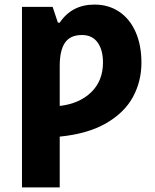

<svg xmlns="http://www.w3.org/2000/svg" viewBox="-20 -579 679 839"><path d="M598 -305Q598 -223 560.5 -154.5Q523 -86 443 -40Q363 6 241 18V240H76V-549H210L233 -480H241Q294 -559 393 -559Q454 -559 500.5 -528Q547 -497 572.5 -439.5Q598 -382 598 -305ZM241 -291V-116Q327 -126 378.5 -176Q430 -226 430 -306Q430 -361 406.5 -393.5Q383 -426 338 -426Q287 -426 264 -392.5Q241 -359 241 -291Z"/></svg>

Font: Noto Sans UI ExtraBold
Style: Regular
Weight: 800
Designer: Monotype Design Team
Foundry: Monotype Imaging Inc.
Version: Version 1.001